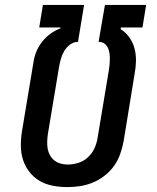

<svg xmlns="http://www.w3.org/2000/svg" viewBox="-20 -755 640 783"><path d="M255 8Q225 8 195.5 2.5Q166 -3 141.5 -17.5Q117 -32 99.5 -54.5Q82 -77 73.5 -104.5Q65 -132 65 -162Q65 -192 70 -222L116 -498Q119 -521 127.5 -542.5Q136 -564 150.5 -583Q165 -602 184.5 -616.5Q204 -631 226 -639L227 -643H140L155 -735H323L298 -584H296Q280 -584 265.5 -573Q251 -562 242 -547Q233 -532 228.5 -515.5Q224 -499 221 -483L175 -207Q173 -192 172.5 -177Q172 -162 174.5 -148Q177 -134 184 -121.5Q191 -109 202 -100.5Q213 -92 227 -88Q241 -84 256 -84Q256 -84 256 -84Q256 -84 256 -84Q278 -84 300 -91Q322 -98 339 -114Q356 -130 365.5 -151Q375 -172 378 -193L424 -469Q426 -481 427 -492.5Q428 -504 428 -515.5Q428 -527 426.5 -538Q425 -549 420.5 -559Q416 -569 407.5 -576Q399 -583 387 -584H382L408 -735H576L561 -643H473L472 -636Q493 -623 507.5 -602.5Q522 -582 528.5 -557.5Q535 -533 534.5 -506.5Q534 -480 529 -454L484 -178Q479 -152 470 -126.5Q461 -101 445 -78.5Q429 -56 406.5 -38.5Q384 -21 358.5 -10.5Q333 0 306.5 4Q280 8 255 8Z"/></svg>

Font: Iosevka Curly Slab SmBdEx
Style: Italic
Weight: 600
Width: 7
Italic angle: -9°
Monospace: yes
Designer: Belleve Invis
Foundry: Belleve Invis
Version: Version 11.1.0; ttfautohint (v1.8.3)